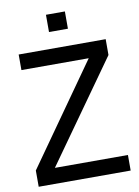

<svg xmlns="http://www.w3.org/2000/svg" viewBox="-98 -979 756 1044"><g transform="rotate(-10 279.5 -457.0)"><path d="M335 -914.1H230.5V-818.8H335ZM537.1 -85.9H133.8L527.3 -639.6V-727.1H46.9V-641.1H418.5L29.3 -89.8V0H537.1Z"/></g></svg>

Font: SG Kara SemiBold
Style: Regular
Weight: 400
Designer: Damoon Khanjanzadeh
Version: Version 1.000